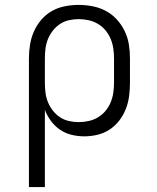

<svg xmlns="http://www.w3.org/2000/svg" viewBox="-20 -548 640 783"><path d="M98 215V-310Q98 -338 102.5 -366Q107 -394 118.5 -420Q130 -446 148.5 -467.5Q167 -489 191.5 -503Q216 -517 244.5 -522.5Q273 -528 301 -528Q329 -528 357.5 -522.5Q386 -517 411.5 -503.5Q437 -490 456.5 -468.5Q476 -447 488.5 -421Q501 -395 505.5 -367Q510 -339 510 -310V-210Q510 -183 506.5 -156Q503 -129 493 -103.5Q483 -78 466.5 -56.5Q450 -35 427.5 -20Q405 -5 378 1.5Q351 8 324 8Q298 8 272.5 2Q247 -4 225.5 -18.5Q204 -33 188 -54.5Q172 -76 163 -100V215ZM301 -50Q321 -50 341.5 -54.5Q362 -59 379.5 -69.5Q397 -80 410 -95.5Q423 -111 431 -130Q439 -149 442 -169.5Q445 -190 445 -210V-310Q445 -330 442 -350.5Q439 -371 431 -390Q423 -409 410 -424.5Q397 -440 379.5 -450.5Q362 -461 341.5 -465.5Q321 -470 301 -470Q281 -470 261 -465.5Q241 -461 224.5 -450Q208 -439 195.5 -423Q183 -407 175.5 -388.5Q168 -370 165.5 -350Q163 -330 163 -310V-210Q163 -190 165.5 -170Q168 -150 175.5 -131.5Q183 -113 195.5 -97Q208 -81 224.5 -70Q241 -59 261 -54.5Q281 -50 301 -50Z"/></svg>

Font: Iosevka Etoile Light
Style: Regular
Weight: 300
Designer: Belleve Invis
Foundry: Belleve Invis
Version: Version 25.0.1; ttfautohint (v1.8.4)